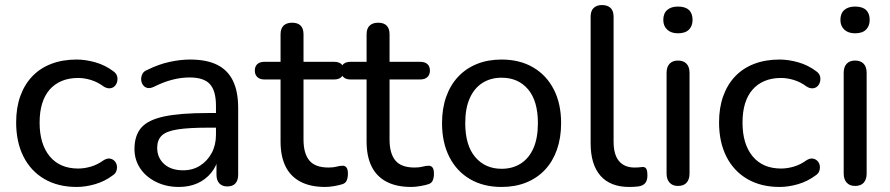

<svg xmlns="http://www.w3.org/2000/svg" viewBox="-20 -732 3528 761"><path d="M284 9Q210 9 156 -22.5Q102 -54 73 -111.5Q44 -169 44 -247Q44 -305 60.5 -351Q77 -397 108 -429.5Q139 -462 183.5 -479Q228 -496 284 -496Q319 -496 358 -485Q397 -474 430 -449Q441 -441 444 -430.5Q447 -420 444.5 -409Q442 -398 434.5 -390.5Q427 -383 415.5 -382Q404 -381 391 -389Q367 -407 340.5 -415Q314 -423 290 -423Q253 -423 224.5 -411Q196 -399 176.5 -376.5Q157 -354 147 -321.5Q137 -289 137 -246Q137 -161 177 -112.5Q217 -64 290 -64Q314 -64 340 -71.5Q366 -79 391 -97Q404 -105 415 -103.5Q426 -102 433.5 -94.5Q441 -87 443 -76.5Q445 -66 441.5 -55Q438 -44 427 -37Q395 -13 357 -2Q319 9 284 9Z M689 9Q639 9 598.5 -11Q558 -31 535.5 -65Q513 -99 513 -141Q513 -195 540 -226Q567 -257 631 -270.5Q695 -284 803 -284H850V-226H805Q728 -226 683.5 -219Q639 -212 621 -194.5Q603 -177 603 -146Q603 -107 630.5 -82Q658 -57 706 -57Q744 -57 773 -75.5Q802 -94 819 -125.5Q836 -157 836 -198V-313Q836 -372 812 -398.5Q788 -425 731 -425Q698 -425 663 -416Q628 -407 590 -388Q575 -381 564 -383.5Q553 -386 546.5 -395.5Q540 -405 539.5 -416.5Q539 -428 544.5 -439Q550 -450 564 -455Q608 -477 651.5 -486.5Q695 -496 733 -496Q798 -496 840 -475.5Q882 -455 903 -412.5Q924 -370 924 -304V-40Q924 -17 913 -5Q902 7 881 7Q861 7 849.5 -5Q838 -17 838 -40V-111H847Q839 -74 817 -47Q795 -20 762.5 -5.5Q730 9 689 9Z M1269 9Q1210 9 1170.5 -12Q1131 -33 1111.5 -73Q1092 -113 1092 -171V-417H1028Q1010 -417 1000 -426.5Q990 -436 990 -452Q990 -469 1000 -478Q1010 -487 1028 -487H1092V-596Q1092 -619 1104 -630.5Q1116 -642 1138 -642Q1160 -642 1171.5 -630.5Q1183 -619 1183 -596V-487H1304Q1323 -487 1333 -478Q1343 -469 1343 -452Q1343 -436 1333 -426.5Q1323 -417 1304 -417H1183V-179Q1183 -124 1206 -96Q1229 -68 1282 -68Q1301 -68 1314 -71.5Q1327 -75 1337 -75Q1346 -76 1352.5 -69Q1359 -62 1359 -43Q1359 -29 1354.5 -17.5Q1350 -6 1337 -2Q1325 2 1305 5.5Q1285 9 1269 9Z M1610 9Q1551 9 1511.5 -12Q1472 -33 1452.5 -73Q1433 -113 1433 -171V-417H1369Q1351 -417 1341 -426.5Q1331 -436 1331 -452Q1331 -469 1341 -478Q1351 -487 1369 -487H1433V-596Q1433 -619 1445 -630.5Q1457 -642 1479 -642Q1501 -642 1512.5 -630.5Q1524 -619 1524 -596V-487H1645Q1664 -487 1674 -478Q1684 -469 1684 -452Q1684 -436 1674 -426.5Q1664 -417 1645 -417H1524V-179Q1524 -124 1547 -96Q1570 -68 1623 -68Q1642 -68 1655 -71.5Q1668 -75 1678 -75Q1687 -76 1693.5 -69Q1700 -62 1700 -43Q1700 -29 1695.5 -17.5Q1691 -6 1678 -2Q1666 2 1646 5.5Q1626 9 1610 9Z M1968 9Q1896 9 1843 -22Q1790 -53 1761 -110Q1732 -167 1732 -244Q1732 -302 1748.5 -348.5Q1765 -395 1796 -428Q1827 -461 1870.5 -478.5Q1914 -496 1968 -496Q2040 -496 2093 -465Q2146 -434 2175 -377.5Q2204 -321 2204 -244Q2204 -186 2187.5 -139Q2171 -92 2140 -59Q2109 -26 2065.5 -8.5Q2022 9 1968 9ZM1968 -63Q2012 -63 2044.5 -84Q2077 -105 2094.5 -145Q2112 -185 2112 -244Q2112 -332 2073 -378Q2034 -424 1968 -424Q1925 -424 1892.5 -403.5Q1860 -383 1842 -343Q1824 -303 1824 -244Q1824 -156 1863.5 -109.5Q1903 -63 1968 -63Z M2474 9Q2399 9 2360 -35.5Q2321 -80 2321 -164V-666Q2321 -689 2333 -700.5Q2345 -712 2366 -712Q2388 -712 2400 -700.5Q2412 -689 2412 -666V-171Q2412 -119 2433.5 -93.5Q2455 -68 2495 -68Q2504 -68 2511 -68.5Q2518 -69 2525 -70Q2536 -71 2541 -64Q2546 -57 2546 -36Q2546 -17 2537.5 -6.5Q2529 4 2510 7Q2501 8 2492 8.5Q2483 9 2474 9Z M2667 5Q2646 5 2634 -8Q2622 -21 2622 -44V-443Q2622 -467 2634 -479.5Q2646 -492 2667 -492Q2689 -492 2701 -479.5Q2713 -467 2713 -443V-44Q2713 -21 2701.5 -8Q2690 5 2667 5ZM2667 -600Q2640 -600 2624.5 -614.5Q2609 -629 2609 -653Q2609 -679 2624.5 -692.5Q2640 -706 2667 -706Q2696 -706 2710.5 -692.5Q2725 -679 2725 -653Q2725 -629 2710.5 -614.5Q2696 -600 2667 -600Z M3070 9Q2996 9 2942 -22.5Q2888 -54 2859 -111.5Q2830 -169 2830 -247Q2830 -305 2846.5 -351Q2863 -397 2894 -429.5Q2925 -462 2969.5 -479Q3014 -496 3070 -496Q3105 -496 3144 -485Q3183 -474 3216 -449Q3227 -441 3230 -430.5Q3233 -420 3230.5 -409Q3228 -398 3220.5 -390.5Q3213 -383 3201.5 -382Q3190 -381 3177 -389Q3153 -407 3126.5 -415Q3100 -423 3076 -423Q3039 -423 3010.5 -411Q2982 -399 2962.5 -376.5Q2943 -354 2933 -321.5Q2923 -289 2923 -246Q2923 -161 2963 -112.5Q3003 -64 3076 -64Q3100 -64 3126 -71.5Q3152 -79 3177 -97Q3190 -105 3201 -103.5Q3212 -102 3219.5 -94.5Q3227 -87 3229 -76.5Q3231 -66 3227.5 -55Q3224 -44 3213 -37Q3181 -13 3143 -2Q3105 9 3070 9Z M3369 5Q3348 5 3336 -8Q3324 -21 3324 -44V-443Q3324 -467 3336 -479.5Q3348 -492 3369 -492Q3391 -492 3403 -479.5Q3415 -467 3415 -443V-44Q3415 -21 3403.5 -8Q3392 5 3369 5ZM3369 -600Q3342 -600 3326.5 -614.5Q3311 -629 3311 -653Q3311 -679 3326.5 -692.5Q3342 -706 3369 -706Q3398 -706 3412.5 -692.5Q3427 -679 3427 -653Q3427 -629 3412.5 -614.5Q3398 -600 3369 -600Z"/></svg>

Font: Nunito ExtraLight Medium
Style: Regular
Weight: 500
Version: Version 3.602